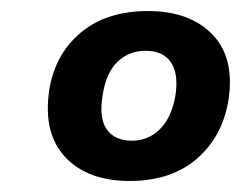

<svg xmlns="http://www.w3.org/2000/svg" viewBox="-20 -736 437 348"><path d="M215 -408Q139 -408 98.5 -451Q58 -494 69 -571Q79 -637 126 -676.5Q173 -716 248 -716Q324 -716 365 -673.5Q406 -631 394 -554Q383 -488 336.5 -448Q290 -408 215 -408ZM219 -481Q249 -481 270 -502Q291 -523 298 -563Q304 -603 289.5 -623.5Q275 -644 244 -644Q214 -644 193 -624Q172 -604 166 -563Q159 -522 173.5 -501.5Q188 -481 219 -481Z"/></svg>

Font: Winston
Style: Bold Italic
Weight: 700
Italic angle: -9°
Designer: Original fonts by Vernon Adams / Changes by Cristiano Sobral
Foundry: Original fonts by Vernon Adams / Changes by Cristiano Sobral
Version: Version 2.503;July 17, 2020;FontCreator 13.0.0.2655 64-bit